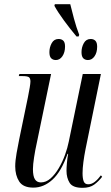

<svg xmlns="http://www.w3.org/2000/svg" viewBox="-20 -891 533 921"><path d="M347 -716Q316 -753 287 -792.5Q258 -832 241 -863L243 -871H317Q324 -842 335 -801Q346 -760 360 -724L357 -716ZM248 -603Q234 -603 225.5 -611.5Q217 -620 217 -641Q217 -664 228 -684Q239 -704 261 -704Q275 -704 283.5 -696Q292 -688 292 -668Q292 -640 279.5 -621.5Q267 -603 248 -603ZM402 -603Q388 -603 379.5 -611.5Q371 -620 371 -641Q371 -664 382 -684Q393 -704 415 -704Q429 -704 437.5 -695.5Q446 -687 446 -667Q446 -639 433.5 -621Q421 -603 402 -603ZM376 10Q329 10 314 -14Q299 -38 299 -72Q299 -86 301 -109.5Q303 -133 307 -153H304Q274 -68 232 -29.5Q190 9 140 9Q91 9 72 -20.5Q53 -50 53 -93Q53 -119 59.5 -156Q66 -193 72 -222L114 -425Q119 -450 122.5 -470.5Q126 -491 126 -500Q126 -515 119 -520.5Q112 -526 87 -526H70L73 -536H225L156 -203Q149 -172 143.5 -136.5Q138 -101 138 -80Q138 -46 147.5 -31Q157 -16 176 -16Q201 -16 222.5 -35Q244 -54 262 -84.5Q280 -115 292 -148.5Q304 -182 310 -212L377 -536H464L390 -174Q384 -144 380 -113.5Q376 -83 376 -60Q376 -35 381.5 -21Q387 -7 403 -7Q420 -7 435.5 -19.5Q451 -32 464 -50L470 -43Q453 -21 432 -5.5Q411 10 376 10Z"/></svg>

Font: Noto Serif Display ExtraCondensed
Style: Italic
Weight: 400
Width: 2
Italic angle: -12°
Designer: Monotype Design Team
Foundry: Monotype Imaging Inc.
Version: Version 2.009